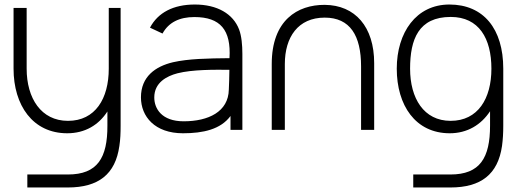

<svg xmlns="http://www.w3.org/2000/svg" viewBox="-20 -575 2320 850"><path d="M40 -271C40 -109 125 15 277.5 15C357 15 417 -22 455.5 -81.5V-19C456 124 411.5 197.5 280.5 197.5H101V255H280C416 255 491 196.5 508.5 71C513 42 514 13 514 -19V-540H461.5V-271C461.5 -138.5 402 -40 281 -40C162 -40 98 -140 98 -271V-540H40Z M644 -452.5 699.5 -426.5C726.5 -476 774.5 -499.5 840.5 -499.5C955.5 -499.5 1003.5 -442.5 996 -317.5C898 -316.5 814.5 -315 746 -299.5C667.5 -281 604 -235.5 604 -144C604 -59 665.5 15 790 15C880 15 957 -2.5 1000.5 -61.5V0H1053V-336.5C1053 -375 1049.5 -415.5 1038.5 -444.5C1012 -514 941.5 -555 842.5 -555C747 -555 679 -519 644 -452.5ZM663 -143.5C663 -209.5 718 -238 765.5 -250.5C832.5 -267.5 928.5 -266.5 995.5 -266C995 -237.5 994.5 -201 993 -178C991 -80.5 903 -38 793 -38C696 -38 663 -94 663 -143.5Z M1578.5 -281V0H1636.5V-295.5C1636.5 -456 1552.5 -552.5 1417.5 -553.5C1297 -554 1183 -485.5 1183 -291.5V0H1241V-291.5C1241 -410.5 1299.5 -497 1417.5 -497C1530 -497 1578.5 -417.5 1578.5 -281Z M1971 15C2049 15 2110 -22.5 2149.5 -82.5V-19C2149.5 124 2105 197.5 1974 197.5H1809.5V255H1974C2109.5 255 2184.5 196.5 2202.5 71C2206.5 42 2208 13 2208 -19V-271C2208 -447 2121 -555 1969.5 -555C1822.5 -555 1736.5 -431 1736.5 -271C1736.5 -109 1819 15 1971 15ZM1795.5 -271C1795.5 -401 1833 -500 1975.5 -500C2100.5 -500 2155.5 -404.5 2155.5 -271C2155.5 -138.5 2096 -40 1975 -40C1856 -40 1795.5 -140 1795.5 -271Z"/></svg>

Font: Eudonet Light
Style: Regular
Weight: 300
Designer: Mikhail Sharanda
Foundry: Mikhail Sharanda
Version: Version 4.503;Glyphs 3.1.2 (3151)